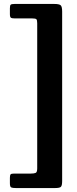

<svg xmlns="http://www.w3.org/2000/svg" viewBox="-20 -800 389 970"><path d="M259 150H59.5Q43 150 36.5 146.8Q30 143.5 30 125.5V98.5Q30 85.5 33.2 81.2Q36.5 77 50 77H134.5Q152 77 160 73.5Q168 70 168 51V-682Q168 -698.5 163.8 -702.8Q159.5 -707 142.5 -707H54.5Q40 -707 35 -710.5Q30 -714 30 -729V-758Q30 -772.5 34 -776.2Q38 -780 53 -780H254.5Q278 -780 286 -773.8Q294 -767.5 294 -741.5V114.5Q294 136.5 288.2 143.2Q282.5 150 259 150Z"/></svg>

Font: Besley* Narrow Semi
Style: Regular
Weight: 600
Width: 4
Designer: Owen Earl
Foundry: indestructible type*
Version: Version 3.000; ttfautohint (v1.8.3)